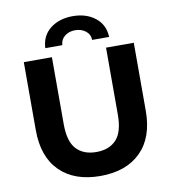

<svg xmlns="http://www.w3.org/2000/svg" viewBox="-97 -994 982 1090"><g transform="rotate(-10 394.0 -448.5)"><path d="M394 12Q245 12 161 -71Q77 -154 77 -308V-700H239V-314Q239 -214 280 -170Q321 -126 395 -126Q469 -126 510 -170Q551 -214 551 -314V-700H711V-308Q711 -154 627 -71Q543 12 394 12ZM211 -757Q214 -828 265.5 -868.5Q317 -909 395 -909Q473 -909 524.5 -868.5Q576 -828 579 -757H481Q480 -790 455 -809Q430 -828 395 -828Q360 -828 335.5 -809Q311 -790 309 -757Z"/></g></svg>

Font: MOST Montserrat
Style: Bold
Weight: 700
Designer: Julieta Ulanovsky
Foundry: Julieta Ulanovsky
Version: Version 8.000;March 11, 2024;FontCreator 15.0.0.2926 64-bit